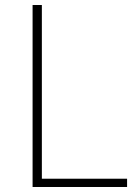

<svg xmlns="http://www.w3.org/2000/svg" viewBox="-20 -746 548 766"><path d="M110 0H487V-33H147V-726H110Z"/></svg>

Font: Source Han Sans JP VF
Style: Regular
Weight: 250
Designer: Ryoko NISHIZUKA 西塚涼子 (kana, bopomofo & ideographs); Paul D. Hunt (Latin, Greek & Cyrillic); Sandoll Communications 산돌커뮤니
Foundry: Adobe
Version: Version 2.004;hotconv 1.0.118;makeotfexe 2.5.65603